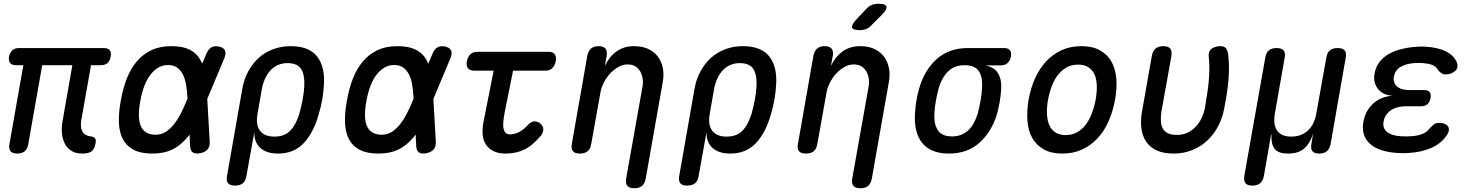

<svg xmlns="http://www.w3.org/2000/svg" viewBox="-20 -805 7840 1019"><path d="M416 10Q381 10 358 -5Q335 -20 323 -44.5Q311 -69 308.5 -101Q306 -133 313 -168L364 -459H204L130 -40Q126 -15 111.5 -2.5Q97 10 72 10Q46 10 36 -2.5Q26 -15 30 -40L104 -459H65Q43 -459 33.5 -470.5Q24 -482 28 -505Q33 -527 46 -538.5Q59 -550 82 -550H529Q553 -550 562.5 -538.5Q572 -527 567 -504Q563 -481 550 -470Q537 -459 515 -459H463L411 -165Q405 -128 418 -106Q431 -84 462 -81Q478 -79 484 -71.5Q490 -64 488 -49Q482 -14 466.5 -2Q451 10 416 10Z M1093 -53Q1094 -27 1082 -12.5Q1070 2 1044 8Q1017 13 1003.5 4Q990 -5 989 -31L986 -91Q976 -77 965 -66Q934 -30 891.5 -10Q849 10 788 10Q727 10 689 -10Q651 -30 632 -66.5Q613 -103 611 -154.5Q609 -206 621 -270Q632 -334 652.5 -387Q673 -440 705.5 -478.5Q738 -517 783 -538.5Q828 -560 889 -560Q949 -560 985.5 -542Q1022 -524 1041 -491Q1048 -479 1053 -467L1075 -519Q1086 -545 1102.5 -554Q1119 -563 1143 -558Q1167 -552 1174 -537.5Q1181 -523 1171 -497L1080 -280ZM975 -281V-283Q973 -323 967.5 -355.5Q962 -388 950 -411Q938 -434 919 -447Q900 -460 871 -460Q843 -460 819 -445.5Q795 -431 776.5 -406Q758 -381 745 -346Q732 -311 725 -270Q717 -229 717 -196Q717 -163 726 -139.5Q735 -116 754.5 -103Q774 -90 806 -90Q835 -90 858.5 -104.5Q882 -119 902.5 -144.5Q923 -170 940.5 -204.5Q958 -239 974 -279Z M1227 180Q1201 180 1190.5 167.5Q1180 155 1185 128L1266 -334Q1275 -385 1298 -427Q1321 -469 1354 -498.5Q1387 -528 1430 -544Q1473 -560 1522 -560Q1621 -560 1663.5 -504.5Q1706 -449 1699 -354Q1697 -315 1690 -275.5Q1683 -236 1671 -197Q1644 -101 1592 -45.5Q1540 10 1456 10Q1394 10 1361 -20.5Q1328 -51 1330 -105L1288 128Q1284 155 1269 167.5Q1254 180 1227 180ZM1436 -80Q1490 -80 1520.5 -111.5Q1551 -143 1569 -202Q1579 -239 1586 -275.5Q1593 -312 1595 -348Q1598 -407 1578.5 -438.5Q1559 -470 1505 -470Q1479 -470 1456.5 -460.5Q1434 -451 1416.5 -432.5Q1399 -414 1387 -388Q1375 -362 1369 -328L1347 -202Q1336 -144 1359.5 -112Q1383 -80 1436 -80Z M2293 -53Q2294 -27 2282 -12.5Q2270 2 2244 8Q2217 13 2203.5 4Q2190 -5 2189 -31L2186 -91Q2176 -77 2165 -66Q2134 -30 2091.5 -10Q2049 10 1988 10Q1927 10 1889 -10Q1851 -30 1832 -66.5Q1813 -103 1811 -154.5Q1809 -206 1821 -270Q1832 -334 1852.5 -387Q1873 -440 1905.5 -478.5Q1938 -517 1983 -538.5Q2028 -560 2089 -560Q2149 -560 2185.5 -542Q2222 -524 2241 -491Q2248 -479 2253 -467L2275 -519Q2286 -545 2302.5 -554Q2319 -563 2343 -558Q2367 -552 2374 -537.5Q2381 -523 2371 -497L2280 -280ZM2175 -281V-283Q2173 -323 2167.5 -355.5Q2162 -388 2150 -411Q2138 -434 2119 -447Q2100 -460 2071 -460Q2043 -460 2019 -445.5Q1995 -431 1976.5 -406Q1958 -381 1945 -346Q1932 -311 1925 -270Q1917 -229 1917 -196Q1917 -163 1926 -139.5Q1935 -116 1954.5 -103Q1974 -90 2006 -90Q2035 -90 2058.5 -104.5Q2082 -119 2102.5 -144.5Q2123 -170 2140.5 -204.5Q2158 -239 2174 -279Z M2891 -530Q2915 -530 2924.5 -516.5Q2934 -503 2929.5 -480Q2925 -457 2911.5 -443.5Q2898 -430 2874 -430H2703L2660 -217Q2654 -185 2651.5 -161.5Q2649 -138 2652.5 -122.5Q2656 -107 2664 -99.5Q2672 -92 2687 -92Q2713 -92 2737.5 -105.5Q2762 -119 2783 -143Q2800 -161 2817.5 -161Q2835 -161 2848 -149Q2863 -137 2863.5 -119Q2864 -101 2849 -83Q2828 -59 2807.5 -41Q2787 -23 2764.5 -12Q2742 -1 2717 4.5Q2692 10 2664 10Q2626 10 2600 -2.5Q2574 -15 2559 -37.5Q2544 -60 2541.5 -92Q2539 -124 2547 -163L2600 -430H2496Q2473 -430 2463 -443.5Q2453 -457 2458 -480Q2462 -503 2476 -516.5Q2490 -530 2514 -530Z M3167 -316 3118 -42Q3114 -15 3099 -2.5Q3084 10 3057 10Q3031 10 3020.5 -2.5Q3010 -15 3015 -42L3097 -509Q3102 -535 3117 -547.5Q3132 -560 3157 -560Q3182 -560 3193 -547.5Q3204 -535 3200 -509L3190 -455Q3213 -504 3252 -532Q3291 -560 3345 -560Q3387 -560 3418.5 -546Q3450 -532 3470 -506.5Q3490 -481 3497.5 -445.5Q3505 -410 3497 -367L3407 143Q3402 169 3387.5 181.5Q3373 194 3347 194Q3320 194 3309.5 181.5Q3299 169 3303 143L3389 -340Q3394 -364 3391 -386Q3388 -408 3378.5 -425Q3369 -442 3352.5 -452.5Q3336 -463 3310 -463Q3284 -463 3259.5 -448.5Q3235 -434 3216 -412.5Q3197 -391 3184 -365Q3171 -339 3167 -316Z M3627 180Q3601 180 3590.5 167.5Q3580 155 3585 128L3666 -334Q3675 -385 3698 -427Q3721 -469 3754 -498.5Q3787 -528 3830 -544Q3873 -560 3922 -560Q4021 -560 4063.5 -504.5Q4106 -449 4099 -354Q4097 -315 4090 -275.5Q4083 -236 4071 -197Q4044 -101 3992 -45.5Q3940 10 3856 10Q3794 10 3761 -20.5Q3728 -51 3730 -105L3688 128Q3684 155 3669 167.5Q3654 180 3627 180ZM3836 -80Q3890 -80 3920.5 -111.5Q3951 -143 3969 -202Q3979 -239 3986 -275.5Q3993 -312 3995 -348Q3998 -407 3978.5 -438.5Q3959 -470 3905 -470Q3879 -470 3856.5 -460.5Q3834 -451 3816.5 -432.5Q3799 -414 3787 -388Q3775 -362 3769 -328L3747 -202Q3736 -144 3759.5 -112Q3783 -80 3836 -80Z M4607 -673Q4594 -658 4578 -651.5Q4562 -645 4544 -645Q4507 -645 4502.5 -658.5Q4498 -672 4525 -702L4575 -755Q4590 -772 4606 -778.5Q4622 -785 4642 -785Q4680 -785 4684.5 -770.5Q4689 -756 4661 -727ZM4367 -316 4318 -42Q4314 -15 4299 -2.5Q4284 10 4257 10Q4231 10 4220.5 -2.5Q4210 -15 4215 -42L4297 -509Q4302 -535 4317 -547.5Q4332 -560 4357 -560Q4382 -560 4393 -547.5Q4404 -535 4400 -509L4390 -455Q4413 -504 4452 -532Q4491 -560 4545 -560Q4587 -560 4618.5 -546Q4650 -532 4670 -506.5Q4690 -481 4697.5 -445.5Q4705 -410 4697 -367L4607 143Q4602 169 4587.5 181.5Q4573 194 4547 194Q4520 194 4509.5 181.5Q4499 169 4503 143L4589 -340Q4594 -364 4591 -386Q4588 -408 4578.5 -425Q4569 -442 4552.5 -452.5Q4536 -463 4510 -463Q4484 -463 4459.5 -448.5Q4435 -434 4416 -412.5Q4397 -391 4384 -365Q4371 -339 4367 -316Z M5291 -458H5207Q5257 -450 5277.5 -415Q5298 -380 5293 -324Q5291 -294 5285.5 -263.5Q5280 -233 5272 -202Q5244 -107 5179.5 -48.5Q5115 10 5016 10Q4966 10 4930.5 -5Q4895 -20 4873 -48Q4851 -76 4842 -115.5Q4833 -155 4836 -202Q4838 -236 4843.5 -270Q4849 -304 4859 -338Q4887 -434 4952 -492Q5017 -550 5116 -550H5308Q5331 -550 5340 -538.5Q5349 -527 5345 -504Q5340 -482 5327 -470Q5314 -458 5291 -458ZM5033 -81Q5060 -81 5081 -89.5Q5102 -98 5119 -113.5Q5136 -129 5148 -151.5Q5160 -174 5169 -202Q5178 -236 5184 -270Q5190 -304 5192 -338Q5196 -396 5175 -427.5Q5154 -459 5099 -459Q5046 -459 5012.5 -426.5Q4979 -394 4962 -338Q4953 -304 4947 -270Q4941 -236 4939 -202Q4936 -146 4957.5 -113.5Q4979 -81 5033 -81Z M5618 10Q5559 10 5520 -12Q5481 -34 5459 -72Q5437 -110 5433 -162.5Q5429 -215 5439 -276Q5450 -337 5473 -388.5Q5496 -440 5531 -478Q5566 -516 5613 -538Q5660 -560 5719 -560Q5779 -560 5818 -538Q5857 -516 5878.5 -478.5Q5900 -441 5904.5 -389Q5909 -337 5898 -276Q5887 -215 5864 -162.5Q5841 -110 5806 -72Q5771 -34 5724 -12Q5677 10 5618 10ZM5635 -88Q5668 -88 5694.5 -102Q5721 -116 5740.5 -141Q5760 -166 5773.5 -200.5Q5787 -235 5795 -276Q5802 -317 5801 -351Q5800 -385 5789 -409.5Q5778 -434 5756.5 -448Q5735 -462 5702 -462Q5668 -462 5642 -448Q5616 -434 5596 -409Q5576 -384 5563 -350Q5550 -316 5542 -275Q5535 -234 5536.5 -200Q5538 -166 5549 -141Q5560 -116 5581.5 -102Q5603 -88 5635 -88Z M6093 -508Q6098 -535 6113 -547.5Q6128 -560 6154 -560Q6180 -560 6190.5 -547.5Q6201 -535 6197 -508L6144 -213Q6140 -185 6141 -162.5Q6142 -140 6151 -123.5Q6160 -107 6178 -98Q6196 -89 6226 -89Q6259 -89 6284 -101.5Q6309 -114 6327.5 -134Q6346 -154 6358 -180Q6370 -206 6375 -233Q6381 -271 6386.5 -305Q6392 -339 6395 -372Q6398 -405 6398.5 -438Q6399 -471 6395 -508Q6395 -512 6394.5 -515Q6394 -518 6396 -521Q6399 -543 6418.5 -551.5Q6438 -560 6456 -560Q6470 -560 6477.5 -556Q6485 -552 6489 -545.5Q6493 -539 6495.5 -529.5Q6498 -520 6499 -508Q6503 -472 6502.5 -438.5Q6502 -405 6499 -371.5Q6496 -338 6490.5 -304Q6485 -270 6478 -233Q6469 -182 6446.5 -138Q6424 -94 6389.5 -61Q6355 -28 6309 -9Q6263 10 6208 10Q6156 10 6120.5 -6Q6085 -22 6064.5 -51Q6044 -80 6038 -121.5Q6032 -163 6041 -213Z M6627 180Q6600 180 6590 167.5Q6580 155 6584 128L6695 -498Q6699 -525 6714 -537.5Q6729 -550 6755.5 -550Q6782 -550 6792.5 -537.5Q6803 -525 6798 -498L6746 -202Q6736 -144 6758 -112Q6780 -80 6833 -80Q6886 -80 6921 -112Q6956 -144 6966 -202L7019 -498Q7023 -525 7038 -537.5Q7053 -550 7079.5 -550Q7106 -550 7116.5 -537.5Q7127 -525 7122 -498L7042 -41Q7037 -15 7022 -2.5Q7007 10 6981.5 10Q6956 10 6945.5 -2.5Q6935 -15 6940 -41L6947 -85L6949 -95Q6948 -95 6945 -85Q6930 -40 6899.5 -15Q6869 10 6816.5 10Q6764 10 6745 -15Q6726 -40 6728 -85Q6728 -95 6727.5 -95Q6727 -95 6725 -85L6688 128Q6683 155 6668 167.5Q6653 180 6627 180Z M7711 -476Q7717 -463 7715 -450.5Q7713 -438 7704.5 -429.5Q7696 -421 7682 -415.5Q7668 -410 7650 -410Q7643 -410 7637.5 -412.5Q7632 -415 7627 -418.5Q7622 -422 7617 -427.5Q7612 -433 7607 -441Q7599 -454 7580 -461Q7561 -468 7533 -470Q7521 -471 7509 -471Q7497 -471 7485 -470Q7441 -467 7412.5 -449.5Q7384 -432 7378 -399Q7372 -366 7394 -346.5Q7416 -327 7460 -327H7537Q7559 -327 7567.5 -316.5Q7576 -306 7572 -284Q7568 -262 7555.5 -251.5Q7543 -241 7521 -241H7441Q7393 -241 7361.5 -219.5Q7330 -198 7323 -160Q7317 -124 7341.5 -104.5Q7366 -85 7413 -82Q7427 -81 7441.5 -81Q7456 -81 7470 -82Q7503 -84 7527.5 -93.5Q7552 -103 7566 -122L7579 -135Q7585 -141 7590.5 -145Q7596 -149 7602.5 -151Q7609 -153 7617 -153Q7635 -153 7647.5 -147.5Q7660 -142 7665.5 -133.5Q7671 -125 7669.5 -113Q7668 -101 7658 -87Q7630 -44 7577.5 -20.5Q7525 3 7455 7Q7441 8 7426.5 8Q7412 8 7398 7Q7350 4 7313.5 -7.5Q7277 -19 7252.5 -40.5Q7228 -62 7218.5 -91.5Q7209 -121 7216 -159Q7227 -218 7267.5 -255Q7308 -292 7370 -297Q7319 -300 7293 -333.5Q7267 -367 7275 -414Q7281 -448 7299.5 -473.5Q7318 -499 7347.5 -516.5Q7377 -534 7416 -544Q7455 -554 7501 -557Q7513 -558 7524.5 -558Q7536 -558 7549 -557Q7612 -553 7653.5 -532.5Q7695 -512 7711 -476Z"/></svg>

Font: Maple Mono NL Medium
Style: Italic
Weight: 500
Italic angle: -10°
Monospace: yes
Designer: subframe7536
Version: Version 7.000